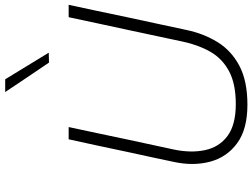

<svg xmlns="http://www.w3.org/2000/svg" viewBox="-142 -868 1019 776"><g transform="rotate(-90 368.0 -480.5)"><path d="M332 9.5Q233.5 9.5 177 -31.8Q120.5 -73 102.2 -140.8Q84 -208.5 101 -287.5Q107.5 -318.5 118 -367.8Q128.5 -417 141 -473.5Q155 -540 167.2 -597Q179.5 -654 192.5 -713H242Q229.5 -654 217.2 -596.8Q205 -539.5 191 -472.5L151.5 -289.5Q136.5 -219 148.8 -161.8Q161 -104.5 206 -71Q251 -37.5 334.5 -37.5Q416.5 -37.5 467.2 -64.5Q518 -91.5 545.8 -139.5Q573.5 -187.5 587 -250.5L634.5 -473Q649 -539.5 661.2 -596.8Q673.5 -654 686 -713H736Q723.5 -654 711.2 -597Q699 -540 685 -472.5Q670 -403 656 -337.8Q642 -272.5 634.5 -237.5Q620 -168 585.8 -112Q551.5 -56 490 -23.2Q428.5 9.5 332 9.5ZM502.5 -792.5Q473 -836 443.2 -880.2Q413.5 -924.5 383.5 -969.5H435Q461.5 -926.5 488.5 -882Q515.5 -837.5 542.5 -793.5Z"/></g></svg>

Font: Commissioner ExtraLight
Style: Italic
Weight: 200
Italic angle: -12°
Designer: Kostas Bartsokas
Foundry: Kostas Bartsokas
Version: Version 1.000; ttfautohint (v1.8.3)